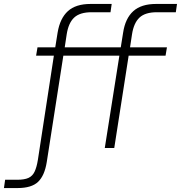

<svg xmlns="http://www.w3.org/2000/svg" viewBox="-135 -750 917 973"><path d="M-115 203 -109 161H-49Q-11 161 9.5 151.5Q30 142 40.5 119.5Q51 97 57 60L138 -468H48L55 -510H145L157 -585Q169 -657 209 -693.5Q249 -730 324 -730H431L425 -688H329Q270 -688 241 -661Q212 -634 203 -576L193 -510H477L489 -585Q500 -657 540.5 -693.5Q581 -730 656 -730H762L756 -688H660Q601 -688 572 -661Q543 -634 534 -576L524 -510H711L704 -468H517L444 0H396L470 -468H186L102 71Q91 140 58 171.5Q25 203 -46 203Z"/></svg>

Font: MuseoModerno ExtraLight
Style: Italic
Weight: 250
Italic angle: -9°
Designer: Pablo Cosgaya, Héctor Gatti, Marcela Romero, and the Authors of The MuseoModerno Project.
Foundry: Omnibus-Type Team
Version: Version 1.003